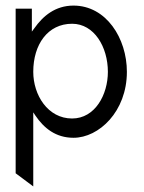

<svg xmlns="http://www.w3.org/2000/svg" viewBox="-20 -482 514 687"><path d="M99 185V-80L107 -68C137 -24 179 11 243 11C334 11 434 -83 434 -225C434 -345 360 -462 243 -462C178 -462 134 -425 103 -381L94 -369V-451H36V138ZM238 -397C317 -397 366 -314 366 -225C366 -143 320 -58 238 -58C151 -58 99 -142 99 -225C99 -323 151 -397 238 -397Z"/></svg>

Font: Charger Pro
Style: LitNar
Weight: 300
Designer: Jasper
Foundry: Cannot Into Space Fonts
Version: Version 1.09